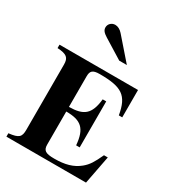

<svg xmlns="http://www.w3.org/2000/svg" viewBox="-223 -1093 1114 1222"><g transform="rotate(30 333.5 -481.5)"><path d="M641 -208H613C583 -143 565 -113 531 -85C484 -46 427 -31 349 -31C284 -31 266 -44 266 -87V-329C375 -329 418 -293 428 -174H454V-512H428C416 -396 372 -364 266 -363V-588C266 -626 279 -642 331 -642C494 -642 545 -609 568 -475H593V-676H16V-651C85 -647 104 -631 104 -580V-101C104 -49 90 -33 16 -25V0H601ZM452 -778 315 -935C299 -953 280 -963 261 -963C235 -963 214 -943 214 -918C214 -898 225 -884 254 -866L396 -778Z"/></g></svg>

Font: XITS
Style: Bold
Weight: 700
Designer: MicroPress Inc., with final additions and corrections provided by Coen Hoffman, Elsevier (retired)
Version: Version 1.302